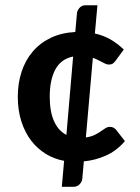

<svg xmlns="http://www.w3.org/2000/svg" viewBox="-20 -614 538 737"><path d="M226.1 3.4Q188.5 -3.4 156 -23.2Q123.5 -43 99.6 -74.2Q75.7 -105.5 62 -147.9Q48.3 -190.4 48.3 -242.7Q48.3 -293.9 62.7 -338.1Q77.1 -382.3 105.2 -415.5Q133.3 -448.7 174.3 -468.5Q215.3 -488.3 269 -491.2L275.4 -563Q276.4 -574.2 285.4 -584Q294.4 -593.8 308.1 -593.8H354L344.2 -485.4Q377.4 -478 404.5 -462.4Q431.6 -446.8 455.1 -423.8L423.3 -380.4Q418 -373.5 412.8 -369.9Q407.7 -366.2 397.9 -366.2Q391.6 -366.2 385.5 -368.9Q379.4 -371.6 372.1 -375.5Q364.7 -379.4 356 -383.8Q347.2 -388.2 336.4 -392.1L309.6 -86.4Q329.6 -89.4 343 -95.9Q356.4 -102.5 366.5 -109.6Q376.5 -116.7 384.5 -121.8Q392.6 -127 402.3 -127Q409.7 -127 415.5 -124Q421.4 -121.1 425.3 -116.2L459.5 -72.3Q426.8 -34.2 385.7 -16.4Q344.7 1.5 301.8 5.4L295.9 72.3Q294.9 83.5 285.6 93.3Q276.4 103 262.7 103H217.3ZM170.9 -242.7Q170.9 -185.5 187.5 -148.7Q204.1 -111.8 234.9 -96.2L260.7 -397Q214.4 -387.7 192.6 -347.7Q170.9 -307.6 170.9 -242.7Z"/></svg>

Font: Carlito
Style: Bold
Weight: 700
Designer: Lukasz Dziedzic
Foundry: tyPoland Lukasz Dziedzic
Version: Version 1.104